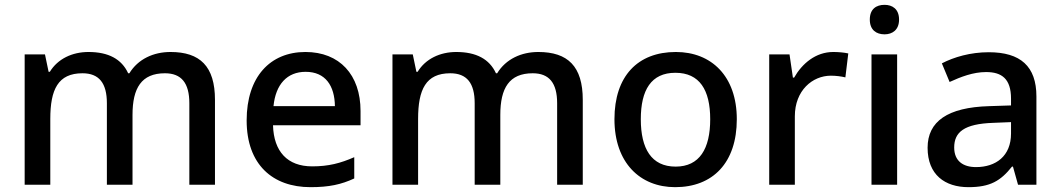

<svg xmlns="http://www.w3.org/2000/svg" viewBox="-20 -764 4384 794"><path d="M685 -549C615 -549 551 -520 515 -461H510C483 -520 428 -549 346 -549C279 -549 219 -521 186 -467H181L166 -539H82V0H188V-272C188 -394 220 -461 321 -461C390 -461 422 -420 422 -337V0H528V-289C528 -400 565 -461 662 -461C730 -461 763 -421 763 -337V0H869V-351C869 -490 807 -549 685 -549Z M1243 -549C1097 -549 1000 -446 1000 -266C1000 -83 1108 10 1264 10C1341 10 1391 -1 1445 -26V-114C1388 -89 1339 -76 1271 -76C1169 -76 1112 -137 1109 -246H1471V-305C1471 -455 1384 -549 1243 -549ZM1244 -467C1326 -467 1364 -409 1365 -325H1111C1120 -415 1167 -467 1244 -467Z M2206 -549C2136 -549 2072 -520 2036 -461H2031C2004 -520 1949 -549 1867 -549C1800 -549 1740 -521 1707 -467H1702L1687 -539H1603V0H1709V-272C1709 -394 1741 -461 1842 -461C1911 -461 1943 -420 1943 -337V0H2049V-289C2049 -400 2086 -461 2183 -461C2251 -461 2284 -421 2284 -337V0H2390V-351C2390 -490 2328 -549 2206 -549Z M3027 -271C3027 -449 2922 -549 2775 -549C2617 -549 2521 -449 2521 -271C2521 -91 2627 10 2772 10C2928 10 3027 -91 3027 -271ZM2630 -271C2630 -392 2673 -463 2773 -463C2873 -463 2917 -392 2917 -271C2917 -149 2873 -75 2774 -75C2674 -75 2630 -149 2630 -271Z M3426 -549C3353 -549 3297 -501 3264 -443H3259L3245 -539H3161V0H3267V-283C3267 -390 3340 -451 3416 -451C3438 -451 3459 -448 3476 -444L3488 -543C3471 -547 3446 -549 3426 -549Z M3638 -744C3604 -744 3577 -727 3577 -683C3577 -640 3604 -622 3638 -622C3670 -622 3698 -640 3698 -683C3698 -727 3670 -744 3638 -744ZM3690 -539H3584V0H3690Z M4069 -548C3993 -548 3925 -528 3875 -502L3907 -425C3953 -446 4004 -466 4058 -466C4123 -466 4161 -438 4161 -356V-328L4070 -325C3899 -320 3816 -262 3816 -153C3816 -41 3888 10 3985 10C4075 10 4118 -16 4165 -75H4169L4190 0H4266V-365C4266 -490 4200 -548 4069 -548ZM4088 -256 4161 -259V-212C4161 -118 4098 -73 4016 -73C3963 -73 3926 -98 3926 -154C3926 -217 3966 -252 4088 -256Z"/></svg>

Font: Noto Sans Lao UI Med
Style: Regular
Weight: 500
Designer: Monotype Design Team
Foundry: Monotype Imaging Inc.
Version: Version 2.000